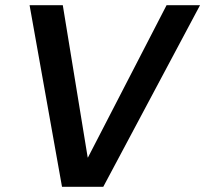

<svg xmlns="http://www.w3.org/2000/svg" viewBox="-20 -720 791 740"><path d="M219 0 94 -700H222L318 -113H319L622 -700H751L378 0Z"/></svg>

Font: DM Sans 28pt SemiBold
Style: Italic
Weight: 600
Italic angle: -10°
Version: Version 4.004;gftools[0.9.30]